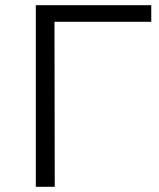

<svg xmlns="http://www.w3.org/2000/svg" viewBox="-20 -720 612 740"><path d="M563 -700H118V0H191L190 -636H563Z"/></svg>

Font: Malon Grotesk
Style: Regular
Weight: 400
Designer: Julieta Ulanovsky
Foundry: Julieta Ulanovsky
Version: Version 7.200